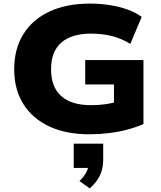

<svg xmlns="http://www.w3.org/2000/svg" viewBox="-20 -736 893 1068"><path d="M478 11Q347 11 253.5 -33Q160 -77 109.5 -158Q59 -239 59 -351Q59 -464 110 -546Q161 -628 255.5 -672Q350 -716 481 -716Q538 -716 591.5 -707.5Q645 -699 690.5 -682.5Q736 -666 768 -642L705 -492Q654 -523 600.5 -536Q547 -549 486 -549Q379 -549 321.5 -499.5Q264 -450 264 -351Q264 -252 320.5 -201.5Q377 -151 487 -151Q529 -151 568 -156.5Q607 -162 646 -174L614 -118V-266H454V-402H778V-46Q737 -28 688 -15Q639 -2 585.5 4.5Q532 11 478 11ZM479 312 422 271Q449 245 461 220.5Q473 196 473 174L507 198H390V63H554V154Q554 200 536.5 238.5Q519 277 479 312Z"/></svg>

Font: Nunito Sans 10pt SemiExpanded Black
Style: Regular
Weight: 900
Width: 6
Designer: Vernon Adams
Foundry: Vernon Adams
Version: Version 3.101;gftools[0.9.27]